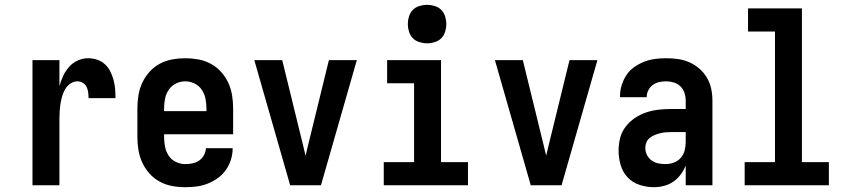

<svg xmlns="http://www.w3.org/2000/svg" viewBox="-20 -770 3540 798"><path d="M115 0V-520H227V-412Q233 -434 242.5 -454.5Q252 -475 267 -492Q282 -509 303 -518.5Q324 -528 346 -528Q365 -528 383.5 -522Q402 -516 416 -503Q430 -490 438.5 -473Q447 -456 452 -437.5Q457 -419 458.5 -400Q460 -381 460 -362H348Q348 -374 346.5 -386Q345 -398 340 -408.5Q335 -419 324.5 -425.5Q314 -432 302 -432Q286 -432 272.5 -422.5Q259 -413 251 -399.5Q243 -386 238.5 -370.5Q234 -355 231.5 -339Q229 -323 228 -307.5Q227 -292 227 -276V0Z M750 8Q722 8 695 3Q668 -2 644 -15Q620 -28 601.5 -48.5Q583 -69 571.5 -94Q560 -119 555.5 -146Q551 -173 551 -200V-320Q551 -347 555.5 -374.5Q560 -402 571.5 -426.5Q583 -451 601.5 -471.5Q620 -492 644 -505Q668 -518 695.5 -523Q723 -528 750 -528Q777 -528 804.5 -523Q832 -518 856 -505Q880 -492 898.5 -471.5Q917 -451 928.5 -426.5Q940 -402 944.5 -374.5Q949 -347 949 -320V-212H662V-200Q662 -180 666 -160Q670 -140 681 -123Q692 -106 711 -97Q730 -88 750 -88Q765 -88 780 -91Q795 -94 807.5 -102.5Q820 -111 827.5 -125Q835 -139 836 -154H947Q947 -130 940 -107Q933 -84 919 -64Q905 -44 885.5 -30Q866 -16 843.5 -7Q821 2 797.5 5Q774 8 750 8ZM662 -308H838V-320Q838 -340 834 -360Q830 -380 818.5 -397Q807 -414 788.5 -423Q770 -432 750 -432Q730 -432 711.5 -423Q693 -414 681.5 -397Q670 -380 666 -360Q662 -340 662 -320Z M1186 0 1037 -520H1153L1238 -173Q1241 -161 1244 -148Q1247 -135 1250 -123Q1253 -135 1256 -148Q1259 -161 1262 -173L1347 -520H1463L1314 0Z M1575 0V-96H1701V-424H1589V-520H1813V-96H1925V0ZM1755 -590Q1739 -590 1723 -595Q1707 -600 1696 -611Q1685 -622 1680 -638Q1675 -654 1675 -670Q1675 -686 1680 -702Q1685 -718 1696 -729Q1707 -740 1723 -745Q1739 -750 1755 -750Q1771 -750 1787 -745Q1803 -740 1814 -729Q1825 -718 1830 -702Q1835 -686 1835 -670Q1835 -654 1830 -638Q1825 -622 1814 -611Q1803 -600 1787 -595Q1771 -590 1755 -590Z M2186 0 2037 -520H2153L2238 -173Q2241 -161 2244 -148Q2247 -135 2250 -123Q2253 -135 2256 -148Q2259 -161 2262 -173L2347 -520H2463L2314 0Z M2698 8Q2668 8 2638.5 -1.5Q2609 -11 2588.5 -33Q2568 -55 2559.5 -84.5Q2551 -114 2551 -144Q2551 -171 2557.5 -196.5Q2564 -222 2580 -243Q2596 -264 2618 -279Q2640 -294 2665 -302.5Q2690 -311 2716.5 -314Q2743 -317 2769 -317H2830V-351Q2830 -368 2825 -383.5Q2820 -399 2808.5 -410.5Q2797 -422 2781 -427Q2765 -432 2749 -432Q2734 -432 2720 -429Q2706 -426 2694 -417.5Q2682 -409 2675 -395.5Q2668 -382 2668 -368V-366H2557V-371Q2557 -394 2564 -416.5Q2571 -439 2584 -458.5Q2597 -478 2616.5 -491.5Q2636 -505 2657.5 -513.5Q2679 -522 2702.5 -525Q2726 -528 2749 -528Q2774 -528 2798.5 -524.5Q2823 -521 2845.5 -511Q2868 -501 2887 -484.5Q2906 -468 2918.5 -446.5Q2931 -425 2936 -400.5Q2941 -376 2941 -351V0H2830V-82Q2822 -62 2809 -44.5Q2796 -27 2778.5 -15Q2761 -3 2740 2.5Q2719 8 2698 8ZM2746 -88Q2763 -88 2780 -94Q2797 -100 2809 -113.5Q2821 -127 2825.5 -144.5Q2830 -162 2830 -180V-221H2769Q2757 -221 2745.5 -220Q2734 -219 2722.5 -216Q2711 -213 2700 -208.5Q2689 -204 2680 -196.5Q2671 -189 2666.5 -178Q2662 -167 2662 -155Q2662 -140 2669 -126Q2676 -112 2688.5 -103Q2701 -94 2716 -91Q2731 -88 2746 -88Z M3075 0V-96H3201V-639H3089V-735H3313V-96H3425V0Z"/></svg>

Font: Iosevka
Style: Bold
Weight: 700
Monospace: yes
Designer: Belleve Invis
Foundry: Belleve Invis
Version: Version 32.5.0; ttfautohint (v1.8.4)